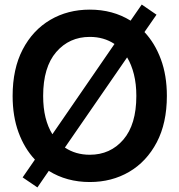

<svg xmlns="http://www.w3.org/2000/svg" viewBox="-20 -779 777 832"><path d="M142.1 33.2 78.1 -10.3 131.3 -87.4Q85.9 -135.7 60.3 -205.3Q34.7 -274.9 34.7 -363.3Q34.7 -481 78.4 -564.7Q122.1 -648.4 197.8 -692.9Q273.4 -737.3 369.1 -737.3Q468.8 -737.3 545.9 -689.5L594.2 -759.3L658.2 -715.3L606 -640.1Q651.4 -591.8 677.2 -522Q703.1 -452.1 703.1 -363.3Q703.1 -245.6 659.2 -162.1Q615.2 -78.6 539.8 -34.4Q464.4 9.8 369.1 9.8Q269 9.8 191.4 -38.6ZM167 -363.3Q167 -311.5 177.2 -270Q187.5 -228.5 207 -197.3L476.1 -588.4Q430.2 -619.1 369.1 -619.1Q280.3 -619.1 223.6 -553.5Q167 -487.8 167 -363.3ZM369.1 -108.4Q458 -108.4 514.4 -173.8Q570.8 -239.3 570.8 -363.3Q570.8 -415 560.3 -457Q549.8 -499 530.8 -530.3L261.2 -139.6Q307.6 -108.4 369.1 -108.4Z"/></svg>

Font: Inter Tight SemiBold
Style: Regular
Weight: 600
Designer: Rasmus Andersson
Foundry: rsms
Version: Version 3.004; ttfautohint (v1.8.4.7-5d5b)